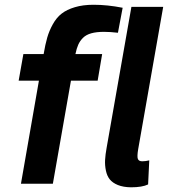

<svg xmlns="http://www.w3.org/2000/svg" viewBox="-20 -779 734 814"><path d="M420.9 -644Q389.2 -644 367.2 -637.9Q345.2 -631.8 332 -618.7Q318.8 -605.5 311.8 -589.6Q304.7 -573.7 299.8 -549.8H413.1L394 -437H280.8L204.1 0H68.8L145 -437H59.1L79.1 -549.8H165Q171.9 -590.8 180.2 -619.6Q188.5 -648.4 204.1 -676.5Q219.7 -704.6 241.5 -721.4Q263.2 -738.3 297.4 -748.5Q331.5 -758.8 377 -758.8Q435.1 -758.8 500 -746.1L480 -640.1Q446.8 -644 420.9 -644ZM565.9 -147Q560.5 -115.2 564.5 -105.2Q568.4 -95.2 583 -95.2Q597.2 -95.2 612.8 -99.1L607.9 2.9Q583 15.1 535.2 15.1Q502.4 14.6 479.7 5.4Q457 -3.9 445.3 -18.6Q433.6 -33.2 429 -55.7Q424.3 -78.1 425.5 -101.1Q426.8 -124 432.1 -152.8L537.1 -750H671.9Z"/></svg>

Font: Stilu SemiBold
Style: Italic
Weight: 600
Italic angle: -10°
Designer: Genilson Lima Santos
Foundry: Genilson Lima Santos
Version: Version 1.200;PS 001.200;hotconv 1.0.88;makeotf.lib2.5.64775